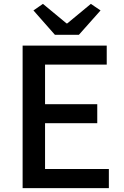

<svg xmlns="http://www.w3.org/2000/svg" viewBox="-20 -973 640 993"><path d="M97 0V-737H532V-639H213V-434H483V-336H213V-99H543V0ZM264 -793 153 -919 202 -953 324 -852H328L450 -953L500 -919L388 -793Z"/></svg>

Font: Source Han Sans TC Medium
Style: Regular
Weight: 500
Designer: Ryoko NISHIZUKA Ë•øÂ°öÊ∂ºÂ≠ê (kana, bopomofo & ideographs); Paul D. Hunt (Latin, Greek & Cyrillic); Sandoll Communicatio
Foundry: Adobe
Version: Version 2.004;hotconv 1.0.118;makeotfexe 2.5.65603